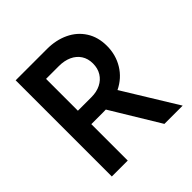

<svg xmlns="http://www.w3.org/2000/svg" viewBox="-190 -868 1016 1016"><g transform="rotate(-45 318.5 -360.0)"><path d="M76.2 -719.7H310.5Q377.9 -719.7 431.6 -694.3Q485.4 -668.9 516.1 -620.8Q546.9 -572.8 546.9 -506.8Q546.9 -439.9 513.9 -385.7Q481 -331.5 420.9 -302.2L606.4 0H469.7L304.2 -272.9Q297.9 -272.5 284.2 -272.5H195.3V0H76.2ZM296.9 -373Q335.9 -373 365.7 -387.9Q395.5 -402.8 412.1 -429.9Q428.7 -457 428.7 -493.2Q428.7 -529.8 411.4 -556.4Q394 -583 363 -597.2Q332 -611.3 291 -611.3H195.3V-373Z"/></g></svg>

Font: Reddit Sans Strawberry SemiBold
Style: Regular
Weight: 600
Designer: Stephen Hutchings
Foundry: Reddit
Version: Version 1.013